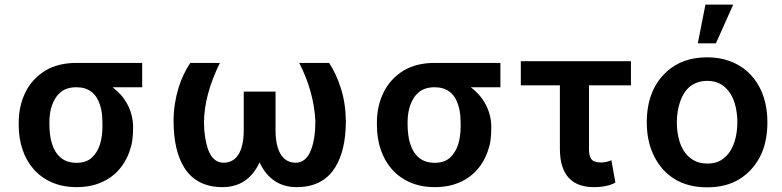

<svg xmlns="http://www.w3.org/2000/svg" viewBox="-20 -801 3388 832"><path d="M312.5 9.9Q251.8 9.9 204.9 -10.7Q158 -31.2 126.1 -67.5Q94.1 -103.7 77.6 -152.7Q61.1 -201.7 61.1 -258.5V-269.9Q61.1 -340.2 89.1 -398.8Q117.5 -458.1 175.8 -494.7Q231.9 -528.4 311.1 -528.4H596.2V-422.9H468Q487.2 -408.4 503.6 -389.9Q519.9 -371.4 531.8 -349.4Q543.7 -327.4 550.2 -302Q556.8 -276.6 556.8 -248.6Q556.8 -233 555.9 -219.3Q555 -205.6 553.3 -192.8Q551.5 -180 548.3 -167.8Q545.1 -155.5 540.5 -142.8Q528.1 -108.7 507.6 -80.6Q487.2 -52.6 458.6 -32.5Q430 -12.4 393.5 -1.2Q356.9 9.9 312.5 9.9ZM312.5 -95.5Q353.3 -95.5 377.5 -117.5Q402 -139.9 413 -174.9Q424 -209.9 424 -254.3Q424 -269.2 423.5 -281.2Q422.9 -293.3 422.2 -303.3Q420.5 -323.9 413.4 -346.2Q388.8 -422.9 311.1 -422.9Q269.5 -422.9 243.3 -402Q229.8 -390.6 220.5 -376.1Q211.3 -361.5 205.3 -344.5Q199.2 -327.4 196.6 -308.4Q193.9 -289.4 193.9 -269.9Q193.9 -211.6 205.6 -177.2Q217 -139.9 243.3 -117.7Q269.5 -95.5 312.5 -95.5Z M1265.6 9.9Q1209.9 9.9 1169.6 -17.4Q1129.3 -44.7 1104.8 -97.3Q1055 9.9 943.9 9.9Q831.3 9.9 778.1 -75.3Q732.2 -148.8 732.2 -277Q732.2 -316.8 738.1 -352.8Q744 -388.8 753.7 -420.5Q763.5 -452.1 776.6 -479.2Q789.8 -506.4 804.3 -528.4H932.9Q864.3 -388.8 864 -269.9Q864 -204.2 882.5 -151.3Q903.1 -95.9 948.9 -95.9Q968 -95.9 984 -103.9Q1000 -111.9 1011.7 -129.1Q1023.4 -146.3 1029.8 -173.1Q1036.2 -199.9 1036.2 -237.9V-404.1H1174V-237.9Q1174 -199.6 1180.6 -172.6Q1187.1 -145.6 1198.9 -128.6Q1210.6 -111.5 1226.6 -103.7Q1242.5 -95.9 1261.4 -95.9Q1305.8 -95.9 1327.4 -150.6Q1346.6 -198.9 1346.6 -277Q1339.8 -405.5 1276.6 -528.4H1406.2Q1421.2 -505.7 1433.8 -478.7Q1446.4 -451.7 1456.7 -419.7Q1477.6 -355.8 1478.7 -277Q1478.7 -148.4 1431.5 -74.2Q1378.2 9.9 1265.6 9.9Z M1864.7 9.9Q1804 9.9 1757.1 -10.7Q1710.2 -31.2 1678.3 -67.5Q1646.3 -103.7 1629.8 -152.7Q1613.3 -201.7 1613.3 -258.5V-269.9Q1613.3 -340.2 1641.3 -398.8Q1669.7 -458.1 1728 -494.7Q1784.1 -528.4 1863.3 -528.4H2148.4V-422.9H2020.2Q2039.4 -408.4 2055.8 -389.9Q2072.1 -371.4 2084 -349.4Q2095.9 -327.4 2102.5 -302Q2109 -276.6 2109 -248.6Q2109 -233 2108.1 -219.3Q2107.2 -205.6 2105.5 -192.8Q2103.7 -180 2100.5 -167.8Q2097.3 -155.5 2092.7 -142.8Q2080.3 -108.7 2059.8 -80.6Q2039.4 -52.6 2010.8 -32.5Q1982.2 -12.4 1945.7 -1.2Q1909.1 9.9 1864.7 9.9ZM1864.7 -95.5Q1905.5 -95.5 1929.7 -117.5Q1954.2 -139.9 1965.2 -174.9Q1976.2 -209.9 1976.2 -254.3Q1976.2 -269.2 1975.7 -281.2Q1975.1 -293.3 1974.4 -303.3Q1972.7 -323.9 1965.6 -346.2Q1941.1 -422.9 1863.3 -422.9Q1821.7 -422.9 1795.5 -402Q1782 -390.6 1772.7 -376.1Q1763.5 -361.5 1757.5 -344.5Q1751.4 -327.4 1748.8 -308.4Q1746.1 -289.4 1746.1 -269.9Q1746.1 -211.6 1757.8 -177.2Q1769.2 -139.9 1795.5 -117.7Q1821.7 -95.5 1864.7 -95.5Z M2553.3 9.9Q2518.1 9.9 2490.8 0Q2463.4 -9.9 2444.6 -30.4Q2425.8 -50.8 2416 -82.2Q2406.2 -113.6 2406.2 -156.2V-431.1H2236.9V-535.9H2714.1V-431.1H2532.3V-154.1Q2532.3 -109 2556.8 -101.2Q2568.5 -96.9 2581.7 -96.9Q2609.4 -96.9 2629.3 -106.9L2646.7 -9.9Q2611.9 9.9 2553.3 9.9Z M3044 10.7Q2961.6 10.7 2903.8 -24.9Q2846.2 -60.4 2815 -123.2Q2782.7 -186.4 2782.7 -270.6Q2782.7 -412.3 2869.7 -491.1Q2937.5 -552.6 3044 -552.6Q3085.9 -552.6 3121.4 -542.8Q3157 -533 3185.7 -515.4Q3214.5 -497.9 3236.5 -473.2Q3258.5 -448.5 3273.4 -418.7Q3305.4 -355.1 3305.4 -270.6Q3305.4 -182.9 3272.7 -120.7Q3240.1 -58.9 3183.1 -24.1Q3126.1 10.7 3044 10.7ZM3044.7 -92.3Q3078.1 -91.6 3102.6 -105.8Q3127.1 -120 3143.1 -144.5Q3159.1 -169 3167.1 -201.7Q3175.1 -234.4 3175.1 -271Q3175.1 -305.8 3167.8 -338.2Q3160.5 -370.7 3144.7 -395.8Q3128.9 -420.8 3104.2 -435.7Q3079.5 -450.6 3044.7 -450.6Q3021.7 -450.6 3003 -444.1Q2984.4 -437.5 2969.8 -425.8Q2955.3 -414.1 2944.8 -397.5Q2934.3 -381 2927.6 -361.5Q2913 -320 2913 -271Q2913 -235.8 2920.5 -203.5Q2927.9 -171.2 2943.7 -146.5Q2959.5 -121.8 2984.6 -107.1Q3009.6 -92.3 3044.7 -92.3ZM3082.4 -613.3H3003.9L3036.9 -781.2H3157.3Z"/></svg>

Font: Linik Sans SemiBold
Style: Regular
Weight: 600
Designer: Fonts by Rasmus Andersson / Changes by Cristiano Sobral with parts from Marc Monis
Foundry: rsms
Version: Version 3.020; ttfautohint (v1.6)